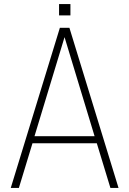

<svg xmlns="http://www.w3.org/2000/svg" viewBox="-20 -926 637 946"><path d="M564 0H524L457 -220H140L73 0H33L275 -789H322ZM446 -255 298 -743 150 -255ZM327 -850H271V-906H327Z"/></svg>

Font: Tanohe Sans ExtraLight
Style: Regular
Weight: 250
Designer: Village Type and Design LLC & Cristiano Sobral
Foundry: Cooper Hewitt Smithsonian Design Museum
Version: Version 1.00;May 30, 2020;FontCreator 12.0.0.2522 64-bit; tt